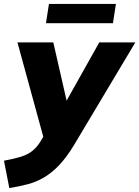

<svg xmlns="http://www.w3.org/2000/svg" viewBox="-66 -722 703 969"><path d="M-19 227 -46 89Q4 80 38 69.5Q72 59 95.5 41Q119 23 137 -6L171 -64L162 3L22 -508H203L280 -171H246L435 -508H617L307 11Q270 72 233 111Q196 150 157 173Q118 196 75 207.5Q32 219 -19 227ZM166 -605 181 -702H519L504 -605Z"/></svg>

Font: Mulish ExtraLight Black
Style: Italic
Weight: 900
Italic angle: -9°
Version: Version 3.603